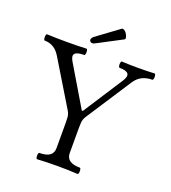

<svg xmlns="http://www.w3.org/2000/svg" viewBox="-163 -949 948 1063"><g transform="rotate(20 311.0 -417.5)"><path d="M178.2 -33.7Q258.3 -33.7 258.3 -90.8V-237.8Q258.3 -259.3 257.3 -271Q256.3 -282.7 253.4 -291.3Q250.5 -299.8 244.6 -309.6L85.4 -572.3Q68.4 -600.6 45.4 -614.5Q22.5 -628.4 -6.3 -628.4Q-10.7 -628.4 -12.5 -637.7Q-14.2 -647 -12.5 -656.2Q-10.7 -665.5 -6.3 -665.5Q42 -663.1 109.9 -663.1Q177.7 -663.1 226.1 -665.5Q230.5 -665.5 232.2 -656.2Q233.9 -647 232.2 -637.7Q230.5 -628.4 226.1 -628.4Q184.1 -628.4 172.1 -614.7Q160.2 -601.1 177.2 -572.3L318.8 -334.5H324.7L475.6 -567.9Q495.6 -598.6 485.6 -613.5Q475.6 -628.4 434.6 -628.4Q430.2 -628.4 428.2 -637.7Q426.3 -647 428.2 -656.2Q430.2 -665.5 434.6 -665.5Q475.1 -663.1 531.2 -663.1Q587.4 -663.1 627.4 -665.5Q631.8 -665.5 633.5 -656.2Q635.3 -647 633.5 -637.7Q631.8 -628.4 627.4 -628.4Q593.3 -628.4 567.6 -615.2Q542 -602.1 524.4 -575.2L351.6 -309.6Q345.2 -299.8 342 -291.3Q338.9 -282.7 337.6 -271Q336.4 -259.3 336.4 -238.8V-90.8Q336.4 -33.7 416.5 -33.7Q420.9 -33.7 422.6 -24.4Q424.3 -15.1 422.6 -5.9Q420.9 3.4 416.5 3.4Q361.3 0 297.4 0Q233.4 0 178.2 3.4Q173.8 3.4 172.1 -5.9Q170.4 -15.1 172.1 -24.4Q173.8 -33.7 178.2 -33.7ZM231 -712.4Q227.1 -718.8 230.2 -726.3Q233.4 -733.9 239.7 -738.8L371.6 -835.9Q376.5 -839.4 384.8 -835.4Q393.1 -831.5 399.9 -821.3Q407.2 -810.5 409.7 -799.8Q412.1 -789.1 406.7 -786.1L261.2 -709.5Q251.5 -704.1 243.7 -704.6Q235.8 -705.1 231 -712.4Z"/></g></svg>

Font: Junicode Two Beta VF
Style: Regular
Weight: 400
Designer: Peter S. Baker
Foundry: Briery Creek Software
Version: Version 1.031 beta; ttfautohint (v1.8.1.43-b0c9)